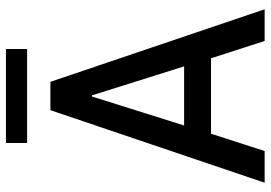

<svg xmlns="http://www.w3.org/2000/svg" viewBox="-152 -757 909 645"><g transform="rotate(-90 302.5 -434.5)"><path d="M11.2 0 254.9 -719.7H350.1L593.8 0H487.3L419.9 -209L409.7 -246.1L304.7 -580.1H300.8L195.8 -246.1L185.1 -209L117.7 0ZM138.2 -180.2V-270.5H466.8V-180.2ZM144.5 -797.9V-869.1H460.4V-797.9Z"/></g></svg>

Font: Reddit Sans Condensed Medium
Style: Regular
Weight: 500
Designer: Stephen Hutchings
Foundry: Reddit
Version: Version 1.014